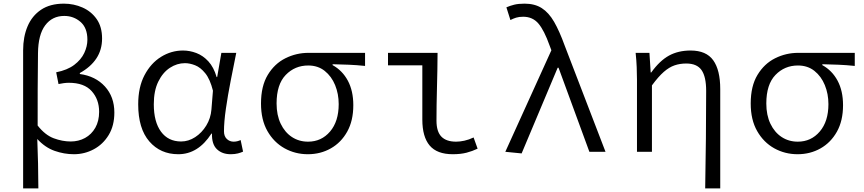

<svg xmlns="http://www.w3.org/2000/svg" viewBox="-20 -827 4709 1046"><path d="M106 199.2V-553.2Q106 -626 130.1 -683.3Q154.3 -740.7 203.6 -773.9Q252.9 -807.1 328.1 -807.1Q381.8 -807.1 429.4 -786.1Q477.1 -765.1 506.6 -723.1Q536.1 -681.2 536.1 -617.2Q536.1 -555.7 505.1 -508.8Q474.1 -461.9 415 -429.2V-423.8Q500.5 -412.1 551.8 -355.7Q603 -299.3 603 -213.9Q603 -142.1 572 -91.3Q541 -40.5 490.7 -13.7Q440.4 13.2 382.8 13.2Q329.6 13.2 277.6 -5.1Q225.6 -23.4 183.1 -69.8Q186 -2 187.3 64Q188.5 129.9 189 199.2ZM365.2 -56.2Q408.2 -56.2 443.4 -75.4Q478.5 -94.7 499.3 -131.1Q520 -167.5 520 -217.8Q520 -285.6 479.2 -330.8Q438.5 -376 355 -376Q341.3 -376 326.9 -374Q312.5 -372.1 298.8 -369.1L286.1 -433.1Q347.2 -445.3 384.5 -473.6Q421.9 -502 439 -538.3Q456.1 -574.7 456.1 -610.8Q456.1 -675.3 418.5 -707.8Q380.9 -740.2 330.1 -740.2Q264.6 -740.2 226.3 -689.2Q188 -638.2 187 -537.1Q185.5 -438 185.3 -339.6Q185.1 -241.2 185.1 -143.1Q225.6 -91.3 272.7 -73.7Q319.8 -56.2 365.2 -56.2Z M951.2 13.2Q854 13.2 793.5 -56.6Q732.9 -126.5 732.9 -258.8Q732.9 -352.1 767.3 -417.5Q801.8 -482.9 857.4 -517.3Q913.1 -551.8 977.1 -551.8Q1013.7 -551.8 1049.8 -538.1Q1085.9 -524.4 1115.2 -492.7Q1144.5 -460.9 1160.2 -407.2H1163.1L1186 -539.1H1267.1Q1252.4 -466.8 1236.8 -387.2Q1221.2 -307.6 1210.7 -235.1Q1200.2 -162.6 1200.2 -111.8Q1200.2 -84.5 1215.8 -69.8Q1231.4 -55.2 1252.9 -55.2Q1262.7 -55.2 1272.7 -57.6Q1282.7 -60.1 1291 -64L1304.2 -1Q1293 4.4 1276.1 8.8Q1259.3 13.2 1236.8 13.2Q1190.4 13.2 1161.9 -13.9Q1133.3 -41 1134.8 -99.1H1131.8Q1059.6 13.2 951.2 13.2ZM966.8 -56.2Q1006.8 -56.2 1043.2 -79.8Q1079.6 -103.5 1103.8 -143.1Q1127.9 -182.6 1131.8 -230L1140.1 -333Q1124.5 -395.5 1098.4 -427.7Q1072.3 -460 1043 -471.4Q1013.7 -482.9 987.8 -482.9Q944.3 -482.9 905.5 -457.5Q866.7 -432.1 842.3 -382.3Q817.9 -332.5 817.9 -258.8Q817.9 -163.1 857.2 -109.6Q896.5 -56.2 966.8 -56.2Z M1657.2 13.2Q1588.4 13.2 1530.3 -19Q1472.2 -51.3 1437 -112.8Q1401.9 -174.3 1401.9 -263.2Q1401.9 -357.9 1438.7 -418.9Q1475.6 -480 1534.7 -509.5Q1593.8 -539.1 1661.1 -539.1H1968.8V-467.8Q1921.9 -472.7 1880.1 -474.4Q1838.4 -476.1 1792 -477.1V-472.2Q1845.2 -442.9 1875 -387.5Q1904.8 -332 1904.8 -253.9Q1904.8 -169.4 1871.6 -109.9Q1838.4 -50.3 1782.2 -18.6Q1726.1 13.2 1657.2 13.2ZM1658.2 -55.2Q1731 -55.2 1778.1 -110.4Q1825.2 -165.5 1825.2 -259.8Q1825.2 -315.4 1805.7 -363.3Q1786.1 -411.1 1749 -440.7Q1711.9 -470.2 1659.2 -470.2Q1586.4 -470.2 1536.6 -418.7Q1486.8 -367.2 1486.8 -263.2Q1486.8 -199.7 1509.3 -152.8Q1531.7 -106 1570.3 -80.6Q1608.9 -55.2 1658.2 -55.2Z M2446.8 13.2Q2360.8 13.2 2320.8 -34.2Q2280.8 -81.5 2280.8 -175.8V-471.2H2093.8V-539.1H2363.8Q2363.3 -447.3 2360.6 -350.3Q2357.9 -253.4 2357.9 -169.9Q2357.9 -109.9 2384.8 -82.5Q2411.6 -55.2 2464.8 -55.2Q2485.4 -55.2 2510 -60.5Q2534.7 -65.9 2560.1 -78.1L2582 -17.1Q2553.7 -3.4 2521.7 4.9Q2489.7 13.2 2446.8 13.2Z M2821.8 8.8 2732.9 0 2983.9 -553.2 2974.1 -579.1Q2944.8 -661.6 2913.3 -698.7Q2881.8 -735.8 2830.1 -735.8Q2807.6 -735.8 2791.5 -730.7Q2775.4 -725.6 2760.7 -717.8L2738.8 -787.1Q2757.8 -795.4 2780.8 -801.3Q2803.7 -807.1 2837.9 -807.1Q2893.6 -807.1 2931.6 -782.7Q2969.7 -758.3 2998.8 -708Q3027.8 -657.7 3056.2 -579.1L3278.8 0H3190.9L3022.9 -458H3018.1Z M3821.8 199.2Q3824.2 66.4 3825.7 -72.8Q3827.1 -211.9 3827.1 -332Q3827.1 -409.2 3802 -445.1Q3776.9 -481 3718.8 -481Q3684.1 -481 3654.8 -470.9Q3625.5 -460.9 3596.2 -435.3Q3566.9 -409.7 3531.7 -361.8V0H3450.2V-393.1Q3450.2 -425.8 3448.7 -461.4Q3447.3 -497.1 3442.9 -539.1H3518.1L3524.9 -432.1H3527.8Q3574.2 -496.6 3624.8 -524.2Q3675.3 -551.8 3742.2 -551.8Q3827.6 -551.8 3865.7 -498.5Q3903.8 -445.3 3903.8 -341.8V199.2Z M4325.2 13.2Q4256.3 13.2 4198.2 -19Q4140.1 -51.3 4105 -112.8Q4069.8 -174.3 4069.8 -263.2Q4069.8 -357.9 4106.7 -418.9Q4143.6 -480 4202.6 -509.5Q4261.7 -539.1 4329.1 -539.1H4636.7V-467.8Q4589.8 -472.7 4548.1 -474.4Q4506.3 -476.1 4460 -477.1V-472.2Q4513.2 -442.9 4543 -387.5Q4572.8 -332 4572.8 -253.9Q4572.8 -169.4 4539.6 -109.9Q4506.3 -50.3 4450.2 -18.6Q4394 13.2 4325.2 13.2ZM4326.2 -55.2Q4398.9 -55.2 4446 -110.4Q4493.2 -165.5 4493.2 -259.8Q4493.2 -315.4 4473.6 -363.3Q4454.1 -411.1 4417 -440.7Q4379.9 -470.2 4327.1 -470.2Q4254.4 -470.2 4204.6 -418.7Q4154.8 -367.2 4154.8 -263.2Q4154.8 -199.7 4177.2 -152.8Q4199.7 -106 4238.3 -80.6Q4276.9 -55.2 4326.2 -55.2Z"/></svg>

Font: Shanggu Mono N
Style: Regular
Weight: 350
Designer: GuiWonder
Version: Version 1.021